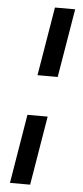

<svg xmlns="http://www.w3.org/2000/svg" viewBox="-59 -760 404 929"><g transform="rotate(5 143.0 -296.0)"><path d="M82 -198.7H180.2L124.5 136.7H26.4ZM267.6 -727.5 211.9 -394H113.8L169.4 -727.5Z"/></g></svg>

Font: Inter 18pt Medium
Style: Italic
Weight: 500
Italic angle: -9.3988°
Designer: Rasmus Andersson
Foundry: rsms
Version: Version 4.001;git-66647c0bb